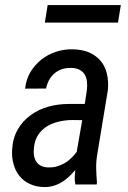

<svg xmlns="http://www.w3.org/2000/svg" viewBox="-20 -735 510 765"><path d="M158.7 -645H450.2L461.4 -714.8H169.9ZM280.3 0H365.2L366.2 -8.3C364.7 -26.9 363.8 -44.9 363.3 -62C362.8 -79.1 363.8 -96.7 366.7 -115.2L409.7 -375.5C412.1 -399.9 410.6 -421.9 405.8 -441.9C400.9 -461.9 392.6 -479 380.4 -493.2C368.2 -507.3 353 -518.1 334.5 -526.4C315.4 -534.2 293.9 -538.1 269 -538.6C246.1 -539.1 223.6 -535.6 202.1 -528.3C180.2 -521 160.6 -510.3 143.6 -496.6C126.5 -482.4 111.8 -465.8 100.6 -446.8C89.4 -427.2 82.5 -405.8 80.1 -381.8L163.6 -382.3C166 -394.5 169.9 -405.3 175.3 -415.5C180.7 -425.8 188 -434.6 196.3 -441.9C204.6 -449.2 213.9 -454.6 224.6 -458.5C235.4 -462.4 247.1 -464.4 260.3 -464.4C274.4 -464.4 285.6 -462.4 294.9 -458C304.2 -453.6 311 -447.3 316.4 -439.9C321.3 -432.1 324.7 -422.9 326.2 -412.1C327.6 -401.4 327.6 -389.6 326.2 -377L317.9 -320.8H254.9C226.6 -320.8 199.2 -317.4 172.9 -310.1C146.5 -302.7 123 -291.5 102.5 -276.4C81.5 -261.2 64.5 -242.7 51.3 -220.2C38.1 -197.3 30.3 -170.9 28.3 -140.1C26.9 -118.7 28.8 -98.6 34.2 -80.6C39.1 -62.5 46.9 -46.4 58.1 -33.2C69.3 -19.5 83 -8.8 100.1 -1.5C116.7 6.3 136.2 10.3 158.7 10.3C171.4 10.3 183.6 8.3 194.8 4.9C206.1 1.5 216.8 -3.4 227.1 -9.8C236.8 -15.6 246.1 -22.9 254.9 -31.2C263.7 -39.6 272 -48.3 279.8 -57.6C278.8 -47.9 278.3 -38.1 277.8 -28.8C277.3 -19.5 278.3 -9.8 280.3 0ZM176.3 -67.9C163.1 -67.9 152.3 -69.8 144 -74.2C135.7 -78.1 128.9 -84 124.5 -91.3C119.6 -98.6 116.7 -106.9 115.2 -117.2C113.8 -127.4 114.3 -138.2 115.7 -150.4C118.2 -169.9 124 -186.5 133.8 -200.2C143.1 -213.4 155.3 -224.6 169.4 -232.9C183.6 -241.2 199.7 -247.1 216.8 -251C233.9 -254.9 251.5 -256.8 269 -256.8L307.6 -256.3L285.6 -129.9C279.3 -121.1 272 -112.8 264.2 -105.5C255.9 -97.7 247.6 -90.8 238.3 -85.4C229 -80.1 219.2 -75.7 209 -72.8C198.7 -69.3 187.5 -67.9 176.3 -67.9Z"/></svg>

Font: Roboto Condensed
Style: Italic
Weight: 400
Designer: Google
Version: Version 1.000;PS 001.000;hotconv 1.0.88;makeotf.lib2.5.64775